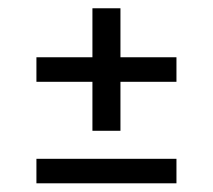

<svg xmlns="http://www.w3.org/2000/svg" viewBox="-20 -503 507 457"><path d="M266.7 -191.7H200V-308.3H66.7V-366.7H200V-483.3H266.7V-366.7H400V-308.3H266.7ZM66.7 -125H400V-66.7H66.7Z"/></svg>

Font: BoonBaan
Style: Regular
Weight: 400
Designer: Sungsit Sawaiwan
Foundry: FontUni
Version: Version 2.0